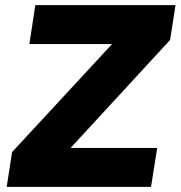

<svg xmlns="http://www.w3.org/2000/svg" viewBox="-20 -725 701 745"><path d="M6 0 27 -135 463 -606 466 -554H94L117 -705H661L640 -570L207 -100L202 -151H590L566 0Z"/></svg>

Font: Nunito Sans 12pt ExtraLight 12pt Black
Style: Italic
Weight: 900
Italic angle: -9°
Version: Version 3.101;gftools[0.9.27]